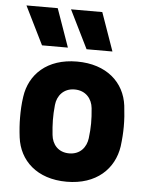

<svg xmlns="http://www.w3.org/2000/svg" viewBox="-54 -794 657 850"><g transform="rotate(5 274.5 -369.0)"><path d="M274 12C406 12 484 -64 499 -165C503 -197 505 -226 505 -254C505 -283 503 -313 499 -346C486 -448 406 -522 274 -522C141 -522 64 -446 50 -346C45 -313 44 -283 44 -254C44 -226 46 -197 50 -165C63 -64 141 12 274 12ZM274 -114C225 -114 198 -148 194 -189C189 -236 188 -273 193 -322C197 -363 225 -398 274 -398C324 -398 352 -363 356 -322C361 -272 361 -236 355 -188C350 -149 324 -114 274 -114ZM228 -580 168 -750H29L113 -580ZM426 -580 366 -750H227L311 -580Z"/></g></svg>

Font: Finlandica
Style: Bold
Weight: 700
Designer: Niklas Ekholm, Juho Hiilivirta, Jaakko Suomalainen
Foundry: Helsinki Type Studio
Version: Version 2.000;Glyphs 3.2 (3202)